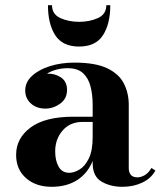

<svg xmlns="http://www.w3.org/2000/svg" viewBox="-20 -709 626 739"><path d="M180.2 -689Q180.2 -654.3 212 -639.6Q243.9 -625 284.4 -625Q325 -625 357.1 -639.6Q389.2 -654.3 389.2 -689H404.5Q404.5 -616.9 376.3 -573.4Q348.1 -529.8 284.4 -529.8Q220.7 -529.8 192.6 -573.4Q164.6 -616.9 164.6 -689ZM262.2 -259.8H336.7V-304.9Q336.7 -344 328.5 -376.1Q320.3 -408.2 299.6 -427.4Q278.8 -446.5 241.2 -446.5Q215.3 -446.5 194.6 -440.3Q173.8 -434.1 161.1 -425.3Q189 -427.2 213.5 -411.7Q238 -396.2 238 -362.8Q238 -329.1 211.7 -310.1Q185.3 -291 154.8 -291Q121.1 -291 99.1 -310.5Q77.1 -330.1 77.1 -360.8Q77.1 -393.1 103.4 -417.1Q129.6 -441.2 172.7 -454.6Q215.8 -468 266.4 -468Q347.2 -468 392.7 -446.2Q438.2 -424.3 456.9 -387.5Q475.6 -350.6 475.6 -304.9V-61.5Q475.6 -45.7 483.6 -36Q491.7 -26.4 509.3 -26.4Q521.5 -26.4 535.9 -34.1Q550.3 -41.7 563 -62.5L578.1 -52.7Q561.8 -22.5 527.7 -6.2Q493.7 10 451.2 10Q404.8 10 370.7 -10.1Q336.7 -30.3 336.7 -80.1V-89.8Q317.4 -41.7 277 -15.9Q236.6 10 178.7 10Q117.9 10 80 -23.6Q42 -57.1 42 -113Q42 -177 97.9 -218.4Q153.8 -259.8 262.2 -259.8ZM246.6 -43.9Q264.9 -43.9 285.9 -56.4Q306.9 -68.8 321.8 -99Q336.7 -129.2 336.7 -182.1V-239.7H297.4Q249.5 -239.7 220.9 -206.5Q192.4 -173.3 192.4 -126.5Q192.4 -90.8 205.7 -67.4Q219 -43.9 246.6 -43.9Z"/></svg>

Font: Bodoni* 11
Style: Bold
Weight: 700
Version: Version 2.000; ttfautohint (v1.8.1)